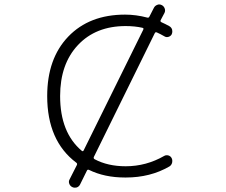

<svg xmlns="http://www.w3.org/2000/svg" viewBox="-20 -830 1040 884"><path d="M702.1 -680.7Q695.3 -683.6 692.4 -676.8L412.1 -107.4Q409.2 -100.6 416 -96.7Q476.6 -64.5 558.6 -64.5Q653.3 -64.5 736.3 -112.3Q745.1 -117.2 755.4 -114.3Q765.6 -111.3 770.5 -101.6Q773.4 -95.7 773.4 -88.9Q773.4 -85 772.5 -81.1Q769.5 -69.3 759.8 -63.5Q671.9 -12.7 559.6 -12.7Q557.6 -12.7 555.7 -12.7Q460.9 -12.7 389.6 -47.9Q382.8 -50.8 379.9 -43.9L348.6 19.5Q343.8 29.3 333 33.2Q329.1 34.2 324.2 34.2Q318.4 34.2 312.5 31.2Q302.7 26.4 298.8 15.6Q294.9 4.9 300.8 -4.9L334 -70.3Q336.9 -77.1 331.1 -81.1Q197.3 -181.6 197.3 -387.7Q197.3 -560.5 294.4 -661.6Q391.6 -762.7 555.7 -762.7Q606.4 -762.7 658.2 -749Q665 -747.1 668 -753.9L688.5 -793.9Q693.4 -803.7 704.1 -807.6Q708 -809.6 712.9 -809.6Q718.8 -809.6 724.6 -806.6Q734.4 -801.8 738.3 -791Q742.2 -780.3 737.3 -770.5L719.7 -737.3Q716.8 -730.5 723.6 -727.5Q739.3 -720.7 758.8 -710Q769.5 -704.1 772.5 -693.4Q773.4 -689.5 773.4 -684.6Q773.4 -678.7 770.5 -671.9Q765.6 -663.1 755.4 -660.2Q745.1 -657.2 736.3 -663.1Q717.8 -673.8 702.1 -680.7ZM558.6 -710Q420.9 -710 338.9 -622.6Q256.8 -535.2 256.8 -387.7Q256.8 -219.7 356.4 -135.7Q359.4 -133.8 361.3 -133.8Q363.3 -133.8 365.2 -137.7L639.6 -693.4Q640.6 -695.3 640.6 -697.3Q640.6 -701.2 635.7 -702.1Q600.6 -710 558.6 -710Z"/></svg>

Font: Rounded-X Mgen+ 1mn light
Style: Regular
Weight: 200
Designer: [Source Han Sans]
Ryoko NISHIZUKA  (kana & ideographs); Paul D. Hunt (Latin, Greek & Cyrillic); Wenlong ZHANG  (bopomofo
Version: Version 1.059.20150602